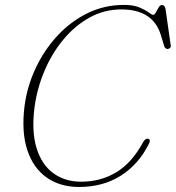

<svg xmlns="http://www.w3.org/2000/svg" viewBox="-20 -732 700 764"><path d="M572 -179Q577 -176.5 576 -170Q575 -163.5 570.5 -156Q530.5 -77 460 -32.5Q389.5 12 294.5 12Q219 12 165.5 -25.8Q112 -63.5 88.5 -135.2Q65 -207 77.5 -309Q87.5 -386.5 121 -458.8Q154.5 -531 207 -588.2Q259.5 -645.5 327.2 -679Q395 -712.5 473.5 -712.5Q510.5 -712.5 534 -702.8Q557.5 -693 570.8 -683Q584 -673 589 -673Q595 -673 600.2 -682.8Q605.5 -692.5 611.2 -702.2Q617 -712 624.5 -712Q635.5 -712 638.5 -697L659.5 -550.5Q660.5 -545 656.5 -541.2Q652.5 -537.5 647 -537Q639 -537 634 -546.5L619.5 -594.5Q587.5 -694.5 463 -694.5Q394.5 -694.5 336 -662Q277.5 -629.5 231.8 -574.2Q186 -519 156.8 -449.5Q127.5 -380 117.5 -306Q105 -209 125.5 -142.8Q146 -76.5 192.2 -42.8Q238.5 -9 302.5 -9Q381 -9 443.2 -46.8Q505.5 -84.5 550.5 -168Q560.5 -184 572 -179Z"/></svg>

Font: Fraunces 9pt S000 Thin
Style: Italic
Weight: 100
Italic angle: -16°
Version: Version 1.000; ttfautohint (v1.8.3)